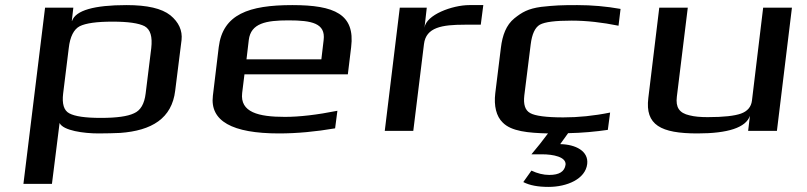

<svg xmlns="http://www.w3.org/2000/svg" viewBox="-20 -514 3168 754"><path d="M367 10C400 10 428 9 452 8C576 -1 655 -49 668 -158L693 -357C697 -394 682 -427 649 -454C615 -481 558 -494 477 -494C349 -494 277 -473 263 -432H262L268 -484H157L72 208H184L214 -31C228 -1 309 10 367 10ZM552 -147C547 -106 532 -80 506 -69C481 -57 438 -51 376 -51C315 -51 274 -57 252 -69C231 -80 223 -106 228 -147L250 -325C255 -370 270 -399 293 -411C317 -423 360 -429 422 -429C483 -429 525 -423 548 -411C571 -398 579 -370 574 -325Z M1128 -494C957 -494 855 -458 839 -329L816 -138C804 -39 891 10 1076 10C1146 10 1220 3 1296 -10L1305 -79C1225 -63 1156 -55 1099 -55C995 -55 922 -73 931 -149L940 -222H1346L1359 -329C1375 -458 1294 -494 1128 -494ZM1113 -434C1204 -434 1259 -423 1251 -357L1242 -281H948L957 -357C965 -423 1025 -434 1113 -434Z M1647 -405 1656 -484H1550L1491 0H1603L1645 -341C1653 -407 1716 -417 1805 -417H1868L1878 -494H1823C1757 -494 1653 -456 1647 -405Z M2201 133C2197 160 2176 173 2137 173C2114 173 2090 167 2067 156L2035 201C2060 214 2093 220 2134 220C2207 220 2279 189 2286 130C2292 79 2240 53 2180 52L2211 9C2266 8 2319 3 2367 -4L2376 -72C2312 -59 2251 -53 2192 -53C2125 -53 2081 -59 2062 -70C2042 -81 2035 -104 2039 -139L2064 -339C2069 -380 2081 -406 2100 -417C2120 -428 2161 -433 2225 -433C2284 -433 2345 -426 2409 -413L2417 -479C2361 -489 2304 -494 2247 -494C2183 -494 2160 -493 2105 -487C2054 -480 2030 -466 2000 -442C1968 -416 1953 -376 1947 -326L1925 -148C1919 -98 1929 -57 1954 -33C1988 2 2054 8 2132 10C2112 37 2090 65 2067 92H2109C2152 92 2204 102 2201 133Z M2719 10C2839 10 2909 -13 2925 -59L2918 0H3031L3090 -484H2977L2933 -119C2930 -94 2915 -77 2890 -68C2865 -59 2822 -54 2759 -54C2731 -54 2707 -56 2688 -61C2647 -70 2633 -93 2638 -134L2681 -484H2569L2526 -129C2513 -23 2575 10 2719 10Z"/></svg>

Font: Gamestation Extended
Style: Italic
Weight: 400
Width: 7
Designer: Jonas Hecksher
Foundry: Jonas Hecksher, Playtypeª, e-types AS
Version: Version 1.003